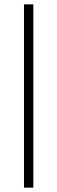

<svg xmlns="http://www.w3.org/2000/svg" viewBox="-20 -682 263 881"><path d="M133 -662V179H90V-662Z"/></svg>

Font: Tajawal Light
Style: Regular
Weight: 300
Designer: Boutros Fonts
Foundry: Created by Boutros International 2017
Version: Version 1.700